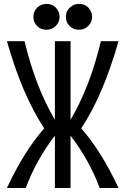

<svg xmlns="http://www.w3.org/2000/svg" viewBox="-20 -938 626 958"><path d="M374 -918.5Q402.8 -918.5 419.9 -900.9Q439.5 -880.9 439.5 -854Q439.5 -827.1 419.9 -808.1Q400.9 -789.6 374 -789.6Q346.2 -789.6 328.1 -807.1Q308.6 -826.2 308.6 -854Q308.6 -881.8 328.1 -900.1Q347.7 -918.5 374 -918.5ZM211.9 -918.5Q240.7 -918.5 257.8 -900.9Q277.3 -880.9 277.3 -854Q277.3 -827.1 257.8 -808.1Q238.8 -789.6 211.9 -789.6Q184.1 -789.6 166 -807.1Q146.5 -826.2 146.5 -854Q146.5 -881.8 166 -900.1Q185.5 -918.5 211.9 -918.5ZM14.6 0Q100.6 -184.6 200.7 -297.4Q89.8 -465.8 14.6 -732.4H102.5Q157.2 -503.9 253.9 -340.3V-732.4H332V-340.3Q428.7 -503.9 483.4 -732.4H571.3Q496.1 -465.8 385.3 -297.4Q485.4 -184.6 571.3 0H477.5Q424.8 -140.6 332 -261.2V0H253.9V-261.2Q161.1 -140.6 108.4 0Z"/></svg>

Font: Consola Mono
Style: Book
Weight: 400
Monospace: yes
Designer: Wojciech Kalinowski "wmk69" (wmk69@o2.pl)
Foundry: Wojciech Kalinowski "wmk69" (wmk69@o2.pl)
Version: Version 2.1.0